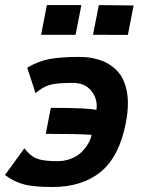

<svg xmlns="http://www.w3.org/2000/svg" viewBox="-23 -732 561 758"><path d="M367.2 -711.9 504.4 -710.4 481.9 -594.2 344.2 -594.7ZM162.1 -711.9H298.3L275.4 -594.7H139.2ZM73.2 -146.5Q96.2 -116.2 122.3 -106Q148.4 -95.7 203.1 -95.7Q233.4 -95.7 258.8 -106Q284.2 -116.2 300 -132.6Q315.9 -148.9 325.7 -166Q335.4 -183.1 338.4 -199.7Q289.6 -203.6 157.7 -203.6L177.7 -306.2Q329.1 -306.2 357.4 -297.9Q358.9 -305.2 358.9 -313.5Q358.9 -348.6 334.5 -376.7Q310.1 -404.8 264.6 -404.8Q204.6 -404.8 176 -397.5Q147.5 -390.1 117.2 -364.3L84.5 -464.8Q129.9 -491.7 175.5 -499.5Q221.2 -507.3 288.1 -507.3Q302.2 -507.3 315.7 -506.3Q329.1 -505.4 349.4 -501Q369.6 -496.6 386.7 -489.3Q403.8 -481.9 422.1 -468Q440.4 -454.1 453.1 -435.3Q465.8 -416.5 473.9 -387.9Q481.9 -359.4 481.9 -324.2Q481.9 -287.6 473.6 -246.1Q447.8 -113.3 374.5 -53.5Q301.3 6.3 183.1 6.3Q115.2 6.3 75 -3.2Q34.7 -12.7 -3.4 -41Z"/></svg>

Font: Fantasque Sans Mono
Style: Bold Italic
Weight: 700
Italic angle: -11°
Monospace: yes
Designer: Jany Belluz
Version: Version 1.7.1